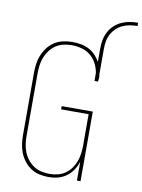

<svg xmlns="http://www.w3.org/2000/svg" viewBox="-98 -976 780 1051"><g transform="rotate(10 291.5 -450.5)"><path d="M246 8Q220 8 195 2.5Q170 -3 148.5 -17Q127 -31 111 -51.5Q95 -72 85.5 -95.5Q76 -119 72.5 -144.5Q69 -170 69 -195V-540Q69 -566 72.5 -591Q76 -616 86 -640Q96 -664 112 -684.5Q128 -705 149.5 -718.5Q171 -732 196.5 -737.5Q222 -743 247 -743Q271 -743 294 -739Q317 -735 338 -724.5Q359 -714 375.5 -697Q392 -680 403 -660V-735Q403 -759 407.5 -782.5Q412 -806 423 -827Q434 -848 451.5 -864.5Q469 -881 490.5 -891Q512 -901 535.5 -905Q559 -909 583 -909V-891Q562 -891 541 -887.5Q520 -884 500.5 -875Q481 -866 465.5 -851Q450 -836 440 -817Q430 -798 426.5 -777Q423 -756 423 -735V-598Q424 -591 424.5 -584Q425 -577 425 -569Q425 -569 425 -568.5Q425 -568 425 -567H423V-554H403V-597Q399 -624 386 -649.5Q373 -675 351.5 -692.5Q330 -710 302.5 -717.5Q275 -725 247 -725Q224 -725 201.5 -720Q179 -715 159.5 -702Q140 -689 126 -670.5Q112 -652 103.5 -630.5Q95 -609 92 -586Q89 -563 89 -540V-195Q89 -172 92 -149Q95 -126 103.5 -104.5Q112 -83 126.5 -64.5Q141 -46 160.5 -33Q180 -20 203 -15Q226 -10 249 -10Q272 -10 294.5 -15.5Q317 -21 335.5 -34Q354 -47 367.5 -65.5Q381 -84 389 -105.5Q397 -127 400 -149.5Q403 -172 403 -195V-369H250V-387H423V0H403V-105Q395 -80 380.5 -58Q366 -36 344.5 -20.5Q323 -5 297.5 1.5Q272 8 246 8Z"/></g></svg>

Font: Iosevka Slab Thin
Style: Regular
Weight: 100
Monospace: yes
Designer: Belleve Invis
Foundry: Belleve Invis
Version: Version 11.1.0; ttfautohint (v1.8.3)